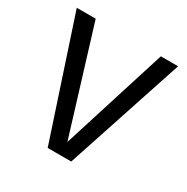

<svg xmlns="http://www.w3.org/2000/svg" viewBox="-134 -675 769 791"><g transform="rotate(30 251.0 -280.0)"><path d="M492 -560 307 0H195L10 -560H100L253 -62L410 -560Z"/></g></svg>

Font: Carrois Gothic SC
Style: Regular
Weight: 400
Designer: Ralph du Carrois
Foundry: Ralph du Carrois
Version: Version 1.002